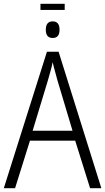

<svg xmlns="http://www.w3.org/2000/svg" viewBox="-20 -986 551 1006"><path d="M360 -301H151L231 -565Q237 -587 244 -611Q251 -635 256 -660Q261 -637 268.5 -611Q276 -585 281 -565ZM452 0H511L287 -715H226L0 0H59L137 -249H374ZM319 -966H192V-934H319ZM256 -874Q220 -874 220 -830Q220 -787 256 -787Q292 -787 292 -830Q292 -874 256 -874Z"/></svg>

Font: Noto Sans UI SemiCondensed Light
Style: Regular
Weight: 300
Width: 4
Designer: Monotype Design Team
Foundry: Monotype Imaging Inc.
Version: Version 1.901